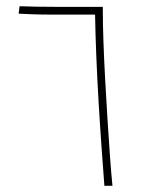

<svg xmlns="http://www.w3.org/2000/svg" viewBox="-20 -598 460 618"><path d="M316 0Q312 -53 307 -122Q302 -191 297.5 -267Q293 -343 290 -416.5Q287 -490 286 -551H198Q175 -551 144.5 -551Q114 -551 86 -552Q58 -553 40 -554L43 -578Q67 -577 96.5 -576.5Q126 -576 153.5 -576Q181 -576 198 -576H311V-560Q311 -519 313 -462.5Q315 -406 318.5 -342Q322 -278 326 -214Q330 -150 334 -94.5Q338 -39 342 0Z"/></svg>

Font: Noto Sans Syriac Western Thin
Style: Regular
Weight: 100
Designer: Patrick Giasson and the Monotype Design Team
Foundry: Monotype Imaging Inc.
Version: Version 3.000; ttfautohint (v1.8.4.7-5d5b)